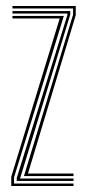

<svg xmlns="http://www.w3.org/2000/svg" viewBox="-20 -620 290 640"><path d="M59.8 -33.2 223.5 -571V-591.8H21.5V-600H232.5V-569.5L73.2 -41.5H225V-33.2ZM17.5 0V-30.8L179 -558.5H21.5V-566.8H192.8L26.8 -28.8V-8.2H225V0ZM35.8 -16.8V-26.8L204.5 -569.5V-575H21.5V-583.2H214.2V-571.5L46.8 -25H225V-16.8Z"/></svg>

Font: Big Shoulders Inline Display Thin Light
Style: Regular
Weight: 300
Version: Version 2.002